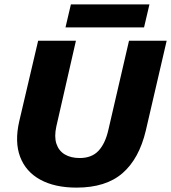

<svg xmlns="http://www.w3.org/2000/svg" viewBox="-20 -846 780 876"><path d="M329.2 10Q230.2 10 163.9 -26.2Q97.6 -62.4 71.9 -130.4Q46.2 -198.4 67.8 -292.6L154 -660H326.4L237 -268.8Q226.8 -222.2 237.4 -190.1Q248 -158 275.5 -141.5Q303 -125 343.8 -125Q398.6 -125 429.6 -158.2Q460.6 -191.4 474.8 -255L568.6 -660H740.4L645.2 -250Q614.8 -121.8 539 -55.9Q463.2 10 329.2 10ZM661.8 -825.8 637.2 -721H278.8L303.4 -825.8Z"/></svg>

Font: Work Sans
Style: Italic
Weight: 400
Italic angle: -13°
Designer: Wei Huang
Foundry: Wei Huang
Version: Version 2.012